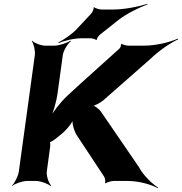

<svg xmlns="http://www.w3.org/2000/svg" viewBox="-20 -951 956 1009"><path d="M385 -238 527 -23C532 -16 536 5 531 11L535 12C541 7 567 0 577 0H652C712 0 778 20 809 38L811 35C781 16 732 -30 710 -73L510 -365C502 -377 476 -397 464 -398L463 -394C475 -393 509 -412 522 -423L770 -641C813 -683 877 -727 916 -744L914 -748C876 -730 801 -711 736 -711H655C646 -711 624 -716 621 -720L615 -718C618 -714 613 -700 607 -695C516 -612 423 -531 333 -447C296 -412 256 -360 241 -329L245 -328C259 -359 276 -414 282 -457L310 -661C313 -685 336 -722 353 -735L350 -737C332 -725 290 -711 266 -711H219C195 -711 160 -725 149 -737L147 -735C157 -722 166 -685 163 -661L79 -50C76 -26 57 11 43 24L44 26C59 14 98 0 122 0H169C193 0 231 14 245 26L249 24C236 11 223 -26 226 -50L244 -183C245 -188 244 -206 241 -207L240 -204C243 -202 262 -214 266 -217L300 -244C328 -266 362 -307 367 -329H362C357 -307 368 -263 385 -238ZM458 -878 383 -798C357 -770 311 -740 287 -728L288 -724C312 -736 369 -750 411 -750H455C463 -750 483 -745 484 -741L489 -742C488 -747 497 -762 503 -767L600 -844C644 -879 714 -913 756 -928L755 -931C713 -917 634 -901 576 -901H513C503 -901 479 -908 475 -913L472 -912C475 -906 465 -885 458 -878Z"/></svg>

Font: Asimov
Style: EdgeWideIt
Weight: 500
Designer: Google
Version: Version 2.000980: 2014